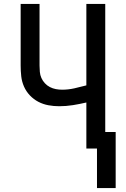

<svg xmlns="http://www.w3.org/2000/svg" viewBox="-20 -755 640 976"><path d="M473 201V0H419V-234Q385 -226 350.5 -220.5Q316 -215 281 -215Q253 -215 226 -220Q199 -225 175 -237.5Q151 -250 132 -270Q113 -290 102 -315Q91 -340 88 -367Q85 -394 85 -422V-735H181V-422Q181 -406 182.5 -389.5Q184 -373 190.5 -358.5Q197 -344 208 -332Q219 -320 233.5 -312.5Q248 -305 264 -302Q280 -299 296 -299Q327 -299 358 -306Q389 -313 419 -321V-735H515V-84H568V201Z"/></svg>

Font: Iosevka SS04 Medium Extended
Style: Regular
Weight: 500
Width: 7
Monospace: yes
Designer: Belleve Invis
Foundry: Belleve Invis
Version: Version 19.0.0; ttfautohint (v1.8.4)